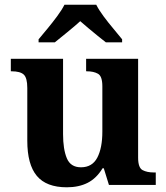

<svg xmlns="http://www.w3.org/2000/svg" viewBox="-20 -786 707 816"><path d="M264 10Q177 10 136.5 -38.5Q96 -87 96 -188V-412Q96 -455 81 -469Q66 -483 29 -483H26V-536H248V-216Q248 -152 264 -113.5Q280 -75 324 -75Q372 -75 393.5 -116Q415 -157 415 -227V-419Q415 -462 396.5 -472.5Q378 -483 349 -483H346V-536H567V-116Q567 -73 586 -63Q605 -53 634 -53H642V0H443L421 -71H416Q390 -28 352.5 -9Q315 10 264 10ZM144 -619Q160 -638 181.5 -664Q203 -690 223 -717Q243 -744 254 -766H389Q400 -744 420 -717Q440 -690 462 -664Q484 -638 499 -619V-606H430Q416 -617 396 -633Q376 -649 356 -666Q336 -683 321 -696Q299 -676 266.5 -649.5Q234 -623 213 -606H144Z"/></svg>

Font: Noto Serif Myanmar
Style: Bold
Weight: 700
Designer: Ben Mitchell and the Monotype Design Team
Foundry: Monotype Imaging Inc.
Version: Version 2.106; ttfautohint (v1.8.4.7-5d5b)